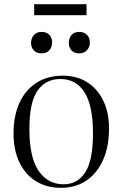

<svg xmlns="http://www.w3.org/2000/svg" viewBox="-20 -887 588 921"><path d="M273 14Q203 14 152 -18Q101 -50 73 -108.5Q45 -167 45 -247Q45 -332 73.5 -394Q102 -456 155 -490Q208 -524 282 -524Q349 -524 398.5 -492.5Q448 -461 475.5 -404Q503 -347 503 -270Q503 -184 474.5 -120Q446 -56 394.5 -21Q343 14 273 14ZM285 -3Q352 -3 389 -60.5Q426 -118 426 -247Q426 -380 385.5 -444Q345 -508 269 -508Q199 -508 160 -452Q121 -396 121 -269Q121 -131 165.5 -67Q210 -3 285 -3ZM360 -631Q336 -631 323 -645Q310 -659 310 -681Q310 -704 323 -719Q336 -734 360 -734Q383 -734 397 -720Q411 -706 411 -684Q411 -661 397 -646Q383 -631 360 -631ZM179 -631Q156 -631 142.5 -645Q129 -659 129 -681Q129 -704 142.5 -719Q156 -734 180 -734Q203 -734 216.5 -720Q230 -706 230 -684Q230 -661 216.5 -646Q203 -631 179 -631ZM144 -814V-867H395V-814Z"/></svg>

Font: Literata 72pt Light
Style: Regular
Weight: 300
Designer: Latin by Veronika Burian and Jose Scaglione. Greek by Irene Vlachou. Cyrillic by Vera Evstafieva.
Foundry: TypeTogether
Version: Version 3.002